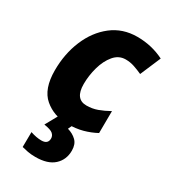

<svg xmlns="http://www.w3.org/2000/svg" viewBox="-195 -654 873 989"><g transform="rotate(30 242.0 -159.5)"><path d="M234 10Q286 10 326 -1Q366 -12 401 -31L402 -162Q368 -143 337.5 -132Q307 -121 273 -121Q206 -121 206 -210Q206 -260 220 -310.5Q234 -361 262 -394.5Q290 -428 331 -428Q358 -428 383 -419.5Q408 -411 432 -400L484 -522Q410 -559 325 -559Q238 -559 174.5 -509.5Q111 -460 76.5 -377.5Q42 -295 42 -197Q42 -86 98.5 -38Q155 10 234 10ZM178 240Q251 240 288 206Q325 172 325 118Q325 80 304 59.5Q283 39 251 30L265 0H175L135 72Q175 78 188 89.5Q201 101 201 117Q201 151 162 151Q133 151 97 139L96 228Q111 232 131.5 236Q152 240 178 240Z"/></g></svg>

Font: Noto Sans Display Extra
Style: Italic
Weight: 800
Italic angle: -12°
Designer: Monotype Design Team
Foundry: Monotype Imaging Inc.
Version: Version 1.900